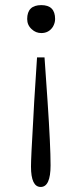

<svg xmlns="http://www.w3.org/2000/svg" viewBox="-20 -742 322 762"><path d="M144 -721.7Q198.7 -721.7 198.7 -666.5Q198.7 -650.9 189.9 -635.7Q173.8 -610.8 144 -610.8Q122.1 -610.8 106 -626Q87.9 -642.1 87.9 -666.5Q87.9 -721.7 144 -721.7ZM127 -514.2H156.7L168.9 -337.9Q180.7 -162.6 180.7 -85.9Q180.7 0 141.6 0Q103 0 103 -81.1Q103 -116.2 111.8 -265.1Q112.8 -289.1 115.7 -337.9Z"/></svg>

Font: I.Ming
Style: Regular
Weight: 400
Designer: Ichiten Fonts Project
Version: Version 5.10 Mar 24, 2018